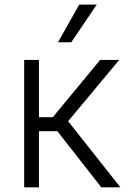

<svg xmlns="http://www.w3.org/2000/svg" viewBox="-20 -802 556 822"><path d="M146.7 -545.5V-300.1H206L408.7 -545.5H490.4L271.7 -283L495.4 0H413.7L225.5 -240.4H146.7V0H83.5V-545.5ZM228.3 -621.1 319.2 -782.3H394.2L285.2 -621.1Z"/></svg>

Font: Inter P Light
Style: Regular
Weight: 300
Designer: Rasmus Andersson
Foundry: rsms
Version: Version 3.018;git-588b23468